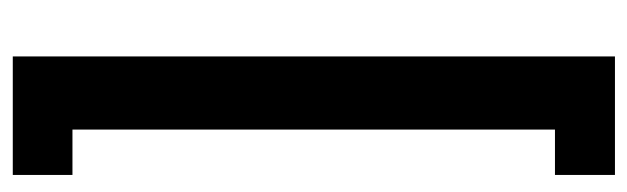

<svg xmlns="http://www.w3.org/2000/svg" viewBox="-376 -488 1025 314"><g transform="rotate(90 137.0 -330.5)"><path d="M265.6 -725.1H191.4V64H265.6V161.6H71.8V-823.2H265.6Z"/></g></svg>

Font: Vazirmatn FD NL SemiBold
Style: Regular
Weight: 600
Designer: Saber Rastikerdar
Foundry: Saber Rastikerdar
Version: Version 33.003